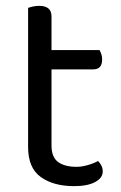

<svg xmlns="http://www.w3.org/2000/svg" viewBox="-20 -623 412 656"><path d="M233 13Q163 13 119.5 -18Q76 -49 76 -121V-596Q81 -598 91.5 -600.5Q102 -603 114 -603Q156 -603 156 -567V-452H320Q323 -447 326 -438.5Q329 -430 329 -420Q329 -386 299 -386H156V-126Q156 -86 178.5 -69.5Q201 -53 242 -53Q259 -53 280 -59Q301 -65 315 -73Q321 -67 326 -58Q331 -49 331 -37Q331 -15 305 -1Q279 13 233 13Z"/></svg>

Font: Baloo Chettan 2
Style: Regular
Weight: 400
Designer: Maithili Shingre, Unnati Kotecha and Ek Type
Foundry: Ek Type
Version: Version 1.640;hotconv 1.0.111;makeotfexe 2.5.65597; ttfautoh